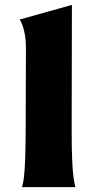

<svg xmlns="http://www.w3.org/2000/svg" viewBox="-20 -765 393 785"><path d="M70 0H288C283 -25 273 -51 273 -231L274 -745L60 -685C63 -683 86 -644 86 -572L85 -231C84 -57 77 -25 70 0Z"/></svg>

Font: Coconat
Style: Bold
Weight: 900
Width: 8
Designer: Sara Lavazza
Foundry: Collletttivo
Version: Version 1.000;Glyphs 3.2 (3217)